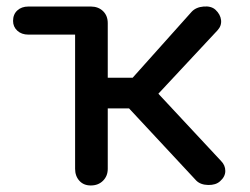

<svg xmlns="http://www.w3.org/2000/svg" viewBox="-20 -567 765 588"><path d="M67 -461Q46 -461 33 -473Q20 -485 20 -503Q20 -523 33 -535Q46 -547 67 -547H260V-461ZM654 -12Q641 0 617.5 -0.5Q594 -1 581 -14L338 -275L567 -531Q580 -545 603.5 -547Q627 -549 640 -537Q655 -523 657 -505.5Q659 -488 646 -474L465 -280L657 -74Q670 -61 670 -43.5Q670 -26 654 -12ZM258 1Q236 1 223 -13.5Q210 -28 210 -50V-496Q210 -519 223 -533Q236 -547 258 -547Q281 -547 295.5 -533Q310 -519 310 -496V-329H438V-235H310V-50Q310 -28 295.5 -13.5Q281 1 258 1Z"/></svg>

Font: Comfortaa
Style: Bold
Weight: 700
Designer: Johan Aakerlund
Foundry: Johan Aakerlund
Version: Version 3.104; ttfautohint (v1.8.1.43-b0c9)